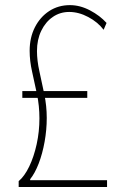

<svg xmlns="http://www.w3.org/2000/svg" viewBox="-20 -748 493 768"><path d="M54.7 0V-23.4Q78.1 -43 96.9 -82Q115.7 -121.1 126.7 -171.4Q137.7 -221.7 137.7 -274.4Q137.7 -324.7 127.9 -371.3Q118.2 -418 108.4 -461.2Q98.6 -504.4 98.6 -544.9Q98.6 -597.7 119.6 -638.9Q140.6 -680.2 177 -703.9Q213.4 -727.5 259.8 -727.5Q300.3 -727.5 340.1 -706.5Q379.9 -685.5 406.2 -656.2L394.5 -628.9Q371.1 -659.7 333 -679.9Q294.9 -700.2 256.8 -700.2Q220.2 -700.2 191.2 -680.2Q162.1 -660.2 145 -624.8Q127.9 -589.4 127.9 -543.9Q127.9 -505.9 137.7 -462.2Q147.5 -418.5 157.2 -371.3Q167 -324.2 167 -276.4Q167 -228.5 158.4 -180.9Q149.9 -133.3 134.8 -94Q119.6 -54.7 100.6 -31.2V-27.3H408.2V0ZM69.3 -356.4V-383.8H329.1V-356.4Z"/></svg>

Font: Reddit Sans Condensed ExtraLight
Style: Regular
Weight: 250
Version: Version 1.014